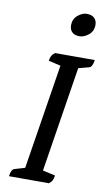

<svg xmlns="http://www.w3.org/2000/svg" viewBox="-95 -906 531 952"><g transform="rotate(10 170.5 -430.0)"><path d="M22 0Q26 -35 43 -40L94 -55L178 -584L117 -598Q119 -613 124 -622.5Q129 -632 141 -641H341Q336 -605 320 -601L267 -587L183 -57L246 -43Q244 -28 239.5 -18.5Q235 -9 223 0ZM245 -744Q221 -744 208 -756.5Q195 -769 195 -791Q195 -822 217.5 -841Q240 -860 263 -860Q288 -860 301 -847Q314 -834 314 -813Q314 -781 291 -762.5Q268 -744 245 -744Z"/></g></svg>

Font: Petrona Medium
Style: Italic
Weight: 500
Italic angle: -9°
Designer: Ringo R. Seeber
Foundry: Ringo R. Seeber
Version: Version 2.001; ttfautohint (v1.8.3)